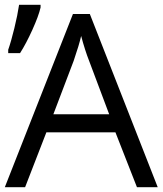

<svg xmlns="http://www.w3.org/2000/svg" viewBox="-20 -775 673 795"><path d="M63 -555Q88 -594 114 -651.5Q140 -709 148 -744V-755H59Q53 -714 39.5 -658.5Q26 -603 14 -569V-555ZM352 -717H282L0 0H84L172 -227H458L547 0H633ZM285 -523Q308 -590 316 -626Q332 -566 349 -523L432 -302H201Z"/></svg>

Font: OpenSansMMV
Style: Regular
Weight: 400
Designer: Steve Matteson
Foundry: Ascender Corporation
Version: Version 4.000